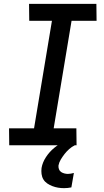

<svg xmlns="http://www.w3.org/2000/svg" viewBox="-20 -755 540 998"><path d="M378 0H28L27 -88H157L250 -647H132L131 -735H481L482 -647H352L259 -88H377ZM313 223Q297 223 282 220.5Q267 218 252.5 212.5Q238 207 225.5 198.5Q213 190 205.5 177.5Q198 165 196 149.5Q194 134 196 118Q201 89 219 61.5Q237 34 262 13.5Q287 -7 316 -20.5Q345 -34 375 -40L369 0Q353 8 340 19.5Q327 31 316 45Q305 59 296 74Q287 89 284 105Q283 115 286.5 124.5Q290 134 297.5 139Q305 144 314.5 146.5Q324 149 333 149Q341 149 348.5 147.5Q356 146 364 144L351 219Q341 221 332 222Q323 223 313 223Z"/></svg>

Font: Iosevka Semibold Oblique
Style: Regular
Weight: 600
Italic angle: -9°
Monospace: yes
Designer: Belleve Invis
Foundry: Belleve Invis
Version: Version 32.5.0; ttfautohint (v1.8.4)